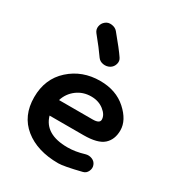

<svg xmlns="http://www.w3.org/2000/svg" viewBox="-163 -762 808 877"><g transform="rotate(30 241.5 -323.5)"><path d="M275 12Q164 12 96.5 -42.5Q29 -97 29 -195Q29 -292 94.5 -351Q160 -410 254 -410Q338 -410 392 -361.5Q446 -313 446 -260Q446 -211 415.5 -184Q385 -157 311 -157H132Q156 -72 275 -72Q316 -72 362 -86Q379 -91 395.5 -84.5Q412 -78 418 -62Q424 -47 416.5 -30.5Q409 -14 392 -10Q304 12 275 12ZM261 -489Q245 -480 226.5 -483Q208 -486 198 -500Q174 -535 129 -590Q118 -604 121 -621.5Q124 -639 138 -650Q151 -661 170.5 -658.5Q190 -656 201 -643Q256 -577 276 -547Q286 -533 281 -515.5Q276 -498 261 -489ZM254 -328Q211 -328 178.5 -303.5Q146 -279 134 -240H311Q348 -240 348 -260Q348 -285 320.5 -306.5Q293 -328 254 -328Z"/></g></svg>

Font: Hoogli
Style: Bold
Weight: 700
Designer: Anand Singh Naorem
Foundry: Brand New Type
Version: Version 1.00 b007